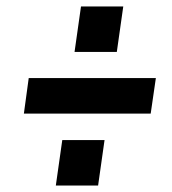

<svg xmlns="http://www.w3.org/2000/svg" viewBox="-20 -647 534 595"><path d="M304 -213 284 -72H153L173 -213ZM362 -627 342 -486H211L231 -627ZM69 -405H463L447 -295H54Z"/></svg>

Font: Pathway Extreme Condensed ExtraBold
Style: Italic
Weight: 800
Width: 3
Italic angle: -8°
Version: Version 1.001;gftools[0.9.26]